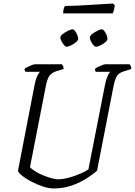

<svg xmlns="http://www.w3.org/2000/svg" viewBox="-20 -1068 764 1088"><path d="M285 0Q258 0 224 -11Q190 -22 158.5 -38.5Q127 -55 105.5 -72Q84 -89 82 -101L176 -587Q182 -619 191 -637Q200 -655 206 -661H125Q123 -663 121 -667Q119 -671 119 -678Q125 -683 137 -689Q149 -695 161 -699.5Q173 -704 179 -704H331Q334 -700 337.5 -693.5Q341 -687 340 -677L298 -664Q272 -655 259.5 -637.5Q247 -620 239 -577L150 -121Q160 -109 180.5 -96.5Q201 -84 225.5 -74Q250 -64 272.5 -58Q295 -52 309 -52Q336 -52 371 -61.5Q406 -71 436.5 -84.5Q467 -98 481 -108L575 -587Q581 -618 589.5 -636.5Q598 -655 604 -661H523Q518 -667 518 -678Q524 -683 536 -689Q548 -695 560 -699.5Q572 -704 577 -704H715Q717 -701 720.5 -694Q724 -687 724 -677L680 -663Q656 -656 643.5 -638.5Q631 -621 622 -573L530 -101Q507 -80 470 -56.5Q433 -33 386 -16.5Q339 0 285 0ZM524 -803Q517 -803 509 -812.5Q501 -822 495 -834.5Q489 -847 489 -856Q489 -865 502.5 -875.5Q516 -886 532.5 -894Q549 -902 557 -902Q564 -902 571.5 -892Q579 -882 584 -869.5Q589 -857 589 -848Q589 -839 576.5 -828.5Q564 -818 548 -810.5Q532 -803 524 -803ZM357 -803Q351 -803 343 -812.5Q335 -822 328.5 -834.5Q322 -847 322 -856Q322 -865 336 -875.5Q350 -886 366.5 -894Q383 -902 391 -902Q398 -902 405.5 -892Q413 -882 418 -869.5Q423 -857 423 -848Q423 -839 410 -828.5Q397 -818 381.5 -810.5Q366 -803 357 -803ZM338 -992Q338 -1009 341.5 -1020Q345 -1031 349 -1034Q376 -1034 415 -1036Q454 -1038 495 -1040.5Q536 -1043 569.5 -1045Q603 -1047 620 -1048L630 -1039Q629 -1024 625.5 -1011Q622 -998 619 -992Z"/></svg>

Font: Texturina 72pt 72pt ExtraLight
Style: Italic
Weight: 200
Italic angle: -11°
Designer: Guillermo Torres Carreño
Foundry: Omnibus-Type
Version: Version 1.002; ttfautohint (v1.8.3)